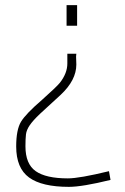

<svg xmlns="http://www.w3.org/2000/svg" viewBox="-20 -520 487 747"><path d="M248 207Q143 207 93 170.5Q43 134 43 50Q43 -15 61.5 -46Q80 -77 144 -132Q200 -182 213 -198Q242 -235 242 -273V-311H277Q276 -306 276 -300L277 -269Q277 -208 216 -151Q164 -104 136 -77.5Q108 -51 95.5 -32.5Q83 -14 81 3Q79 20 79 49Q79 118 119 146Q159 174 244 174Q289 174 404 146L410 180Q300 207 248 207ZM280 -420H239V-500H280Z"/></svg>

Font: Storia Sans Thin
Style: Regular
Weight: 100
Designer: Accademia di Belle Arti di Urbino and others
Foundry: Accademia di Belle Arti di Urbino and others.
Version: Version 60.001;May 25, 2020;FontCreator 12.0.0.2522 64-bit